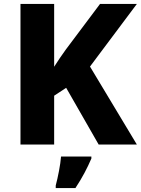

<svg xmlns="http://www.w3.org/2000/svg" viewBox="-20 -734 715 975"><path d="M675 0 437 -396 675 -714H488L314 -482C294 -454 273 -424 255 -395V-714H84V0H255V-248L316 -288L481 0ZM444 71V61H290C287 102 274 167 263 208V221H363C398 168 423 120 444 71Z"/></svg>

Font: Noto Sans Bengali UI ExtraBold
Style: Regular
Weight: 800
Designer: Jelle Bosma - Monotype Design Team
Foundry: Monotype Imaging Inc.
Version: Version 2.003